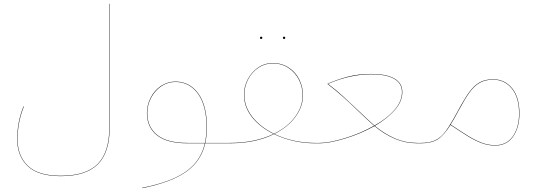

<svg xmlns="http://www.w3.org/2000/svg" viewBox="-20 -750 2819 1005"><path d="M554 -730V-80Q554 48 492 110Q430 172 298 172Q180 172 125 119.5Q70 67 70 -21Q70 -112 103 -193L105 -192Q72 -111 72 -21Q72 66 126 118Q180 170 298 170Q430 170 491 108.5Q552 47 552 -80V-730Z M1174 -1 1173 0H1054Q1034 92 956 148Q878 204 725 235L724 233Q876 203 954 147.5Q1032 92 1052 0H960Q854 0 801.5 -42Q749 -84 749 -158Q749 -200 768.5 -238.5Q788 -277 822.5 -300Q857 -323 899 -323Q972 -323 1017.5 -261Q1063 -199 1063 -84Q1063 -42 1055 -2H1057H1173ZM1053 -2Q1061 -42 1061 -84Q1061 -198 1016 -259.5Q971 -321 899 -321Q857 -321 823.5 -298Q790 -275 770.5 -237.5Q751 -200 751 -158Q751 -85 803 -43.5Q855 -2 960 -2H1049Z M1642 -1 1641 0H1627Q1571 0 1516 -12.5Q1461 -25 1414 -48Q1318 0 1183 0H1173L1172 -1L1173 -2H1183Q1315 -2 1412 -49Q1341 -84 1299 -137Q1257 -190 1257 -255Q1257 -297 1277 -335Q1297 -373 1331 -396.5Q1365 -420 1407 -420Q1455 -420 1491.5 -396Q1528 -372 1547 -333Q1566 -294 1566 -251Q1566 -193 1527 -139Q1488 -85 1416 -49Q1463 -26 1517.5 -14Q1572 -2 1627 -2H1641ZM1414 -50Q1486 -85 1525 -139Q1564 -193 1564 -251Q1564 -294 1545 -332Q1526 -370 1490.5 -394Q1455 -418 1407 -418Q1366 -418 1332 -395Q1298 -372 1278.5 -334Q1259 -296 1259 -255Q1259 -191 1301 -138Q1343 -85 1414 -50ZM1341 -552Q1341 -558 1347 -558Q1353 -558 1353 -552Q1353 -546 1347 -546Q1341 -546 1341 -552ZM1461 -552Q1461 -558 1467 -558Q1473 -558 1473 -552Q1473 -546 1467 -546Q1461 -546 1461 -552Z M2182 -1 2181 0H2164Q2102 0 2047 -23.5Q1992 -47 1940 -90Q1869 -50 1786.5 -25Q1704 0 1654 0H1641L1640 -1L1641 -2H1654Q1704 -2 1786 -27Q1868 -52 1938 -92Q1909 -117 1856 -168Q1806 -216 1773.5 -245Q1741 -274 1695 -310V-312Q1748 -335 1802.5 -349Q1857 -363 1922 -363Q2003 -363 2044.5 -339Q2086 -315 2086 -268Q2086 -219 2046.5 -174Q2007 -129 1942 -91Q1995 -48 2048.5 -25Q2102 -2 2164 -2H2181ZM1858 -169Q1911 -118 1940 -93Q2005 -129 2044.5 -174Q2084 -219 2084 -268Q2084 -314 2043 -337.5Q2002 -361 1922 -361Q1813 -361 1697 -311Q1743 -276 1775 -246.5Q1807 -217 1858 -169Z M2699 -156Q2699 -83 2666 -35.5Q2633 12 2571 12Q2536 12 2501 -1Q2466 -14 2433.5 -34Q2401 -54 2338 -96Q2303 -41 2271 -20.5Q2239 0 2184 0H2181L2180 -1L2181 -2H2184Q2230 -2 2259 -16Q2288 -30 2313 -63.5Q2338 -97 2376 -168Q2411 -233 2436 -267.5Q2461 -302 2490 -318.5Q2519 -335 2561 -335Q2622 -335 2660.5 -288Q2699 -241 2699 -156ZM2697 -156Q2697 -240 2659 -286.5Q2621 -333 2561 -333Q2520 -333 2491 -316.5Q2462 -300 2437.5 -266Q2413 -232 2378 -167Q2363 -138 2339 -98Q2402 -56 2434.5 -36Q2467 -16 2501.5 -3Q2536 10 2571 10Q2632 10 2664.5 -36.5Q2697 -83 2697 -156Z"/></svg>

Font: FiraGO Two
Style: Regular
Weight: 100
Designer: bBox Type
Foundry: bBox Type GmbH
Version: Version 1.001